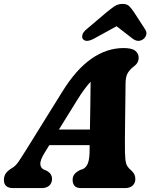

<svg xmlns="http://www.w3.org/2000/svg" viewBox="-43 -961 768 981"><path d="M183.5 -178Q162.5 -143.5 163 -124Q163.5 -104.5 178.5 -96L198.5 -87Q212 -78.5 217.5 -68.5Q223 -58.5 223 -48.5Q223 -25.5 208.8 -12.8Q194.5 0 171 0H24Q-23 0 -23 -41.5Q-23 -59.5 -14.2 -73.8Q-5.5 -88 21.5 -104.5Q37 -113 53.8 -138Q70.5 -163 88.5 -192L275 -492Q345 -605.5 423.5 -660.5Q502 -715.5 588.5 -715.5Q631 -715.5 648.2 -701.5Q665.5 -687.5 665.5 -666.5Q665.5 -639.5 641.5 -622Q622 -607.5 610.2 -588.8Q598.5 -570 598.5 -533Q598 -494.5 597.5 -444.2Q597 -394 596.2 -342.5Q595.5 -291 595.2 -248Q595 -205 595.5 -181Q596.5 -144.5 601.2 -126.2Q606 -108 629 -89Q648.5 -71.5 648.5 -46.5Q648.5 -26 634.8 -13Q621 0 596 0H371Q346.5 0 337.2 -12.2Q328 -24.5 328 -41.5Q328 -60 338 -71.8Q348 -83.5 367.5 -93L380 -97Q398 -105.5 406 -126.8Q414 -148 414.5 -181Q414.5 -189.5 414.8 -199.2Q415 -209 415 -219.5H209ZM349 -446 258 -299H416.5Q417.5 -356.5 418.5 -420.8Q419.5 -485 420 -543.5Q405 -527.5 387.5 -503.8Q370 -480 349 -446ZM689 -761Q663 -742 634 -764L552.5 -827L438 -764Q397 -742 381 -761Q375 -768 377.8 -782Q380.5 -796 398.5 -811L500.5 -897.5Q524 -917 542 -929Q560 -941 583 -941Q606 -941 617.8 -929Q629.5 -917 642.5 -897.5L698.5 -811Q708.5 -796 703.8 -782Q699 -768 689 -761Z"/></svg>

Font: Fraunces 9pt SuperSoft
Style: Bold Italic
Weight: 700
Italic angle: -16°
Version: Version 1.000;[b76b70a41]